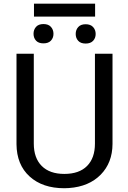

<svg xmlns="http://www.w3.org/2000/svg" viewBox="-20 -999 688 1029"><path d="M68.4 0ZM583 -710.9V-227.5Q582.5 -127 519.8 -63Q457 1 349.6 8.8L324.7 9.8Q208 9.8 138.7 -53.2Q69.3 -116.2 68.4 -226.6V-710.9H161.1V-229.5Q161.1 -152.3 203.6 -109.6Q246.1 -66.9 324.7 -66.9Q404.3 -66.9 446.5 -109.4Q488.8 -151.9 488.8 -229V-710.9ZM489.7 -910.2H162.1V-979.5H489.7ZM159.7 -817.9Q159.7 -839.8 173.1 -855Q186.5 -870.1 212.9 -870.1Q239.3 -870.1 252.9 -855Q266.6 -839.8 266.6 -817.9Q266.6 -795.9 252.9 -781.2Q239.3 -766.6 212.9 -766.6Q186.5 -766.6 173.1 -781.2Q159.7 -795.9 159.7 -817.9ZM385.7 -816.9Q385.7 -838.9 399.2 -854Q412.6 -869.1 439 -869.1Q465.3 -869.1 479 -854Q492.7 -838.9 492.7 -816.9Q492.7 -794.9 479 -780.3Q465.3 -765.6 439 -765.6Q412.6 -765.6 399.2 -780.3Q385.7 -794.9 385.7 -816.9Z"/></svg>

Font: Roboto
Style: Regular
Weight: 400
Designer: Google
Version: Version 2.134; 2016; ttfautohint (v1.6)